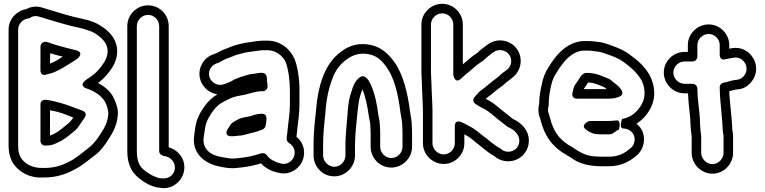

<svg xmlns="http://www.w3.org/2000/svg" viewBox="-20 -820 4007 1006"><path d="M225 -430C237 -434 252 -436 267 -443C299 -457 329 -476 354 -492L376 -506C379 -508 383 -511 386 -513C386 -513 425 -545 377 -557L361 -561C338 -567 312 -573 292 -579L259 -589C247 -593 237 -597 227 -600C224 -601 221 -601 219 -601H217C202 -601 192 -587 192 -576V-454C192 -454 189 -418 225 -430ZM242 -487C242 -492 243 -541 243 -541H244L278 -531C288 -528 297 -526 309 -523C288 -511 267 -495 242 -487ZM192 -272V-82C192 -68 203 -57 217 -57C222 -57 229 -58 232 -58C259 -59 277 -71 288 -76C316 -88 340 -109 357 -123C368 -131 372 -135 378 -141L386 -149C387 -150 387 -151 388 -152C401 -170 412 -187 423 -203C425 -205 442 -230 410 -241C375 -253 339 -269 296 -281L277 -286C262 -290 247 -293 235 -295L221 -297C211 -298 192 -295 192 -272ZM242 -242C249 -241 259 -239 264 -238L284 -233C311 -226 337 -215 364 -204C352 -186 344 -177 325 -163C296 -139 275 -121 242 -110ZM75 -665C75 -695 100 -720 127 -723C131 -723 135 -725 138 -727C154 -737 168 -738 184 -733L194 -730C248 -714 300 -697 358 -683C402 -673 447 -663 475 -647C498 -632 513 -621 528 -601C552 -566 547 -528 526 -494C508 -467 493 -448 471 -430C458 -420 443 -409 430 -401C430 -401 388 -372 435 -356C477 -342 513 -317 530 -287C541 -266 549 -241 547 -219C543 -171 522 -142 498 -105C485 -86 465 -62 452 -51C414 -23 378 11 340 28C339 28 338 29 338 29C304 47 263 60 213 60H199C151 60 114 40 93 12C80 -7 75 -26 75 -59ZM25 -665V-59C25 -20 33 13 53 42C82 81 134 113 200 110H213C271 110 321 94 361 73C407 52 449 14 483 -11C505 -27 525 -55 540 -77C563 -113 592 -153 597 -215C601 -252 586 -286 574 -310C558 -343 526 -368 494 -385C526 -409 548 -436 568 -466C598 -513 607 -576 568 -631C547 -659 525 -674 501 -689C463 -713 412 -721 370 -731C316 -744 263 -762 208 -778L198 -781C170 -789 144 -786 117 -772C68 -764 25 -721 25 -665Z M697 -683C697 -715 724 -742 756 -742C788 -742 814 -715 814 -683V-29C814 -9 834 -3 851 0C879 7 903 37 895 71C888 101 858 120 823 114L813 113C780 104 747 83 726 63C706 42 697 16 697 -31ZM647 -683V-31C647 23 659 64 690 97C717 124 760 154 804 162L814 163C878 178 931 132 943 82C958 17 915 -34 864 -48V-683C864 -743 816 -792 756 -792C696 -792 647 -743 647 -683Z M1315 -434C1288 -433 1266 -424 1252 -420C1236 -416 1224 -409 1211 -405L1205 -402C1191 -392 1168 -383 1148 -377C1132 -373 1118 -376 1105 -383C1079 -398 1065 -431 1083 -462C1093 -479 1105 -485 1131 -494C1132 -494 1133 -496 1134 -496C1151 -505 1162 -512 1174 -515C1192 -521 1205 -528 1217 -532C1241 -539 1274 -548 1301 -550C1320 -552 1344 -557 1362 -557H1381C1426 -557 1463 -526 1477 -494C1491 -456 1499 -400 1499 -345V-272C1499 -229 1491 -184 1487 -142L1485 -121C1484 -111 1482 -105 1482 -97V-92C1482 -83 1488 -75 1494 -71C1514 -59 1530 -36 1522 -5C1516 21 1486 46 1452 37C1420 28 1394 16 1378 -7C1370 -18 1357 -19 1346 -16L1313 -6C1283 2 1250 7 1213 10C1189 13 1165 7 1142 3C1079 -7 1037 -42 1048 -106C1053 -138 1056 -166 1064 -184C1082 -223 1112 -268 1151 -287L1169 -296C1193 -309 1213 -315 1243 -320C1282 -326 1316 -342 1351 -342H1357C1372 -342 1382 -356 1382 -367V-369C1382 -378 1380 -390 1379 -397C1379 -404 1379 -411 1377 -419C1371 -447 1338 -438 1315 -434ZM1119 -326C1092 -310 1068 -287 1051 -262C1039 -245 1028 -229 1018 -205C1005 -177 1002 -144 998 -114C981 -15 1057 40 1133 53C1156 58 1188 64 1219 60C1257 57 1293 51 1327 42L1348 36C1372 62 1402 78 1439 85C1503 102 1558 57 1570 7C1582 -41 1562 -80 1533 -104C1533 -106 1535 -113 1535 -117L1537 -138C1541 -177 1549 -223 1549 -272V-344C1550 -356 1549 -369 1548 -384C1545 -430 1538 -474 1523 -512C1501 -562 1450 -607 1381 -607H1362C1338 -607 1313 -603 1296 -600C1264 -597 1229 -588 1203 -580C1185 -574 1172 -567 1160 -563C1141 -557 1126 -547 1113 -541C1086 -532 1058 -520 1040 -488C999 -417 1047 -336 1119 -326ZM1207 -183C1207 -183 1195 -175 1194 -174C1184 -163 1179 -152 1174 -145C1174 -145 1147 -106 1195 -106H1197C1207 -106 1220 -108 1228 -109C1249 -109 1268 -115 1281 -119L1297 -123C1316 -127 1335 -133 1357 -142C1365 -146 1371 -155 1372 -162C1375 -186 1387 -224 1351 -224C1323 -224 1304 -215 1291 -211C1266 -206 1242 -204 1223 -192Z M2089 -123V-51C2089 -19 2062 8 2030 8C1999 8 1972 -19 1972 -51V-123C1972 -137 1971 -158 1970 -170C1969 -192 1965 -202 1963 -214C1956 -271 1944 -331 1923 -376C1916 -393 1894 -434 1867 -416C1834 -394 1827 -355 1818 -330C1801 -281 1801 -206 1795 -154C1793 -128 1790 -91 1790 -63V-5C1790 26 1763 54 1732 54C1701 54 1673 26 1673 -5V-63C1673 -120 1679 -172 1685 -230C1690 -302 1702 -357 1722 -409C1738 -453 1763 -485 1797 -509C1819 -525 1843 -537 1879 -539C1945 -539 1977 -509 2007 -466C2046 -411 2067 -324 2078 -232C2083 -200 2088 -183 2088 -152C2088 -141 2089 -131 2089 -123ZM1921 -146C1921 -138 1922 -129 1922 -123V-51C1922 8 1970 58 2030 58C2089 58 2139 9 2139 -51V-123C2139 -132 2139 -142 2138 -153C2138 -188 2132 -212 2128 -238C2116 -332 2094 -427 2047 -494C2012 -543 1964 -589 1878 -589C1833 -589 1795 -571 1767 -549C1681 -487 1646 -373 1635 -234C1629 -178 1623 -123 1623 -63V-5C1623 54 1671 104 1731 104C1791 104 1840 54 1840 -5V-63C1840 -87 1843 -124 1845 -150C1851 -202 1855 -275 1866 -314C1870 -327 1874 -341 1879 -352C1895 -315 1906 -260 1913 -208C1916 -188 1920 -178 1920 -169C1920 -162 1921 -156 1921 -146Z M2238 -692C2238 -723 2265 -750 2297 -750C2329 -750 2355 -723 2355 -692V-428C2355 -428 2363 -375 2398 -410C2417 -429 2440 -445 2463 -466C2477 -479 2494 -491 2511 -502C2512 -503 2514 -504 2515 -505C2529 -519 2550 -535 2563 -545C2589 -566 2628 -559 2646 -536C2667 -510 2660 -473 2637 -455C2626 -446 2612 -438 2601 -427C2586 -412 2561 -396 2539 -377L2517 -359C2511 -354 2504 -349 2496 -343C2487 -336 2476 -322 2467 -312C2462 -306 2451 -287 2474 -274C2482 -269 2488 -264 2502 -257C2527 -246 2549 -229 2571 -210C2588 -196 2602 -184 2621 -170C2630 -164 2638 -154 2649 -151C2678 -137 2701 -113 2701 -83C2701 -50 2676 -25 2643 -25C2626 -25 2613 -31 2602 -42C2600 -44 2597 -45 2595 -46C2580 -54 2567 -65 2550 -77C2540 -85 2529 -96 2515 -105C2497 -118 2485 -130 2465 -144C2462 -146 2454 -151 2452 -152C2432 -163 2417 -172 2397 -180C2397 -180 2363 -197 2363 -157V-69C2363 -38 2336 -11 2305 -11C2274 -11 2246 -38 2246 -69V-238C2246 -272 2243 -308 2242 -342L2240 -398C2239 -418 2238 -437 2238 -455ZM2188 -692V-455C2188 -436 2189 -418 2190 -396L2192 -340C2193 -304 2196 -269 2196 -238V-69C2196 -10 2246 39 2305 39C2364 39 2413 -10 2413 -69V-116C2418 -113 2429 -108 2435 -104C2453 -92 2465 -79 2486 -64C2511 -45 2535 -21 2569 -3C2589 15 2615 25 2643 25C2703 25 2751 -23 2751 -83C2751 -142 2706 -180 2667 -197C2646 -214 2625 -230 2603 -248C2582 -266 2556 -288 2525 -302C2531 -309 2542 -315 2549 -321L2571 -339C2589 -355 2612 -368 2635 -390C2645 -398 2657 -406 2668 -416C2711 -450 2724 -518 2685 -568C2651 -611 2583 -624 2533 -585C2512 -569 2500 -562 2481 -543C2454 -526 2430 -504 2405 -483V-692C2405 -751 2356 -800 2297 -800C2238 -800 2188 -751 2188 -692Z M3058 -438H3052C3030 -438 3015 -408 3010 -400L2994 -377C2986 -365 2984 -354 2982 -343L2979 -333C2978 -326 2976 -303 3004 -303H3162C3170 -303 3178 -303 3185 -304C3202 -304 3213 -310 3221 -312C3223 -313 3254 -321 3235 -350C3218 -376 3197 -384 3180 -401C3178 -403 3175 -405 3172 -406C3143 -418 3105 -438 3058 -438ZM3148 -362C3151 -360 3156 -355 3159 -353H3038L3052 -373C3055 -378 3058 -383 3062 -388C3097 -386 3118 -375 3148 -362ZM3209 -189C3194 -187 3179 -186 3162 -186H3066C3066 -186 3016 -164 3052 -140C3063 -132 3083 -117 3112 -117C3120 -116 3124 -116 3129 -116H3170C3181 -116 3189 -119 3195 -124C3200 -128 3207 -132 3214 -137L3223 -142C3223 -142 3238 -193 3209 -189ZM3108 0C3067 0 3033 -14 3008 -30C3002 -34 2997 -37 2992 -40L2975 -51C2921 -81 2890 -116 2869 -177C2866 -190 2862 -200 2859 -213C2856 -224 2851 -233 2851 -245C2851 -253 2855 -262 2855 -271C2855 -309 2860 -336 2867 -369C2873 -398 2881 -416 2895 -438L2913 -466C2939 -502 2964 -531 3000 -546C3014 -552 3027 -555 3041 -555H3061C3069 -555 3077 -554 3085 -553L3099 -551H3102C3128 -549 3146 -541 3172 -532C3207 -520 3227 -510 3252 -492C3289 -465 3321 -435 3342 -398C3357 -367 3362 -330 3352 -296C3337 -253 3301 -214 3260 -202C3254 -200 3246 -198 3239 -196C3239 -196 3222 -148 3245 -147C3284 -146 3312 -115 3304 -77C3300 -58 3291 -49 3277 -38C3251 -16 3218 1 3171 1H3129C3125 1 3116 0 3108 0ZM3315 -172C3355 -197 3385 -236 3400 -280C3416 -331 3406 -381 3386 -422C3360 -470 3323 -503 3282 -532C3253 -555 3221 -568 3188 -580C3165 -588 3141 -599 3106 -601L3093 -603C3083 -604 3072 -605 3061 -605H3041C3020 -605 2999 -600 2980 -592C2931 -571 2898 -533 2871 -494L2853 -466C2836 -440 2825 -411 2819 -379C2812 -347 2805 -316 2805 -275C2803 -268 2801 -255 2801 -245C2801 -229 2804 -213 2811 -197C2814 -185 2817 -173 2821 -162C2845 -89 2887 -42 2950 -7L2967 3C2971 6 2975 8 2979 11C3015 37 3067 51 3129 51H3171C3231 51 3275 28 3308 1C3330 -14 3346 -39 3352 -67C3361 -110 3345 -148 3315 -172Z M3767 -137C3767 -128 3770 -117 3771 -110V-19C3771 12 3744 40 3713 40C3682 40 3654 12 3654 -19V-100C3654 -118 3650 -131 3650 -140V-141C3650 -150 3648 -160 3648 -167C3648 -234 3634 -290 3634 -356C3634 -371 3620 -381 3609 -381H3567C3535 -381 3508 -408 3508 -440C3508 -471 3535 -498 3567 -498H3609C3624 -498 3634 -512 3634 -523V-584C3634 -615 3661 -642 3693 -642C3725 -642 3751 -615 3751 -584V-534C3751 -532 3750 -500 3783 -510C3794 -513 3804 -514 3814 -516L3826 -518C3876 -525 3911 -466 3880 -425C3870 -411 3858 -405 3843 -402L3832 -401C3814 -399 3795 -392 3783 -389C3765 -388 3751 -379 3751 -363C3751 -310 3758 -265 3761 -218C3762 -199 3765 -184 3765 -172V-168C3765 -159 3767 -150 3767 -137ZM3604 -100V-19C3604 40 3654 90 3713 90C3772 90 3821 40 3821 -19V-111C3821 -121 3819 -128 3817 -140C3817 -151 3816 -161 3815 -170V-172C3815 -190 3812 -207 3811 -222C3808 -264 3802 -301 3801 -342C3813 -345 3825 -349 3837 -351L3848 -352C3877 -354 3903 -372 3920 -395C3979 -474 3911 -582 3818 -568L3806 -566C3805 -566 3804 -565 3801 -565V-584C3801 -643 3752 -692 3693 -692C3634 -692 3584 -643 3584 -584V-548H3567C3508 -548 3458 -500 3458 -440C3458 -381 3507 -331 3567 -331H3585C3586 -318 3586 -305 3587 -295C3590 -251 3598 -205 3598 -167C3598 -150 3604 -112 3604 -100Z"/></svg>

Font: Blanket
Style: BlkOutline
Weight: 900
Foundry: Cannot Into Space Fonts
Version: Version 0.9